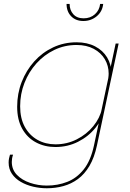

<svg xmlns="http://www.w3.org/2000/svg" viewBox="-20 -758 680 1001"><path d="M224 223.5Q188 223.5 152.8 215.2Q117.5 207 88.5 190.2Q59.5 173.5 42.2 148.2Q25 123 25 89.5Q25 78.5 27 68.2Q29 58 32 48.5H48Q44.5 59 43 68Q41.5 77 41.5 86Q41.5 126 68 153.5Q94.5 181 136.5 195.2Q178.5 209.5 224 209.5Q281 209.5 330.5 190.2Q380 171 416.5 125.2Q453 79.5 470 0L583 -531H598.5L485.5 0Q472 63.5 446.5 106.8Q421 150 386.2 175.5Q351.5 201 310.2 212.2Q269 223.5 224 223.5ZM269 8.5Q213 8.5 167.8 -15.5Q122.5 -39.5 96 -86.5Q69.5 -133.5 69.5 -201.5Q69.5 -270 93 -330.5Q116.5 -391 158.5 -437.8Q200.5 -484.5 257 -511Q313.5 -537.5 379 -537.5Q435 -537.5 475.8 -516.2Q516.5 -495 538.5 -458.5Q560.5 -422 560.5 -377Q560.5 -366 558.5 -350.2Q556.5 -334.5 554 -327.5H540Q542.5 -335.5 544.5 -350Q546.5 -364.5 546.5 -374Q546.5 -415.5 526.5 -449.2Q506.5 -483 469 -503.2Q431.5 -523.5 379 -523.5Q317 -523.5 263.5 -497.8Q210 -472 170 -427.5Q130 -383 107.5 -325.5Q85 -268 85 -204Q85 -141 109.2 -96.8Q133.5 -52.5 175.2 -29Q217 -5.5 269 -5.5Q329 -5.5 380.2 -31.5Q431.5 -57.5 466.2 -100Q501 -142.5 511.5 -191.5H526Q514.5 -137.5 478 -92Q441.5 -46.5 387.2 -19Q333 8.5 269 8.5ZM327 -737.5H343Q343 -705.5 362 -684Q381 -662.5 416 -662.5Q451.5 -662.5 475 -683.8Q498.5 -705 502 -737.5H518Q514 -698 484.2 -673.2Q454.5 -648.5 414.5 -648.5Q375 -648.5 351 -673.2Q327 -698 327 -737.5Z"/></svg>

Font: Epilogue Thin
Style: Italic
Weight: 250
Italic angle: -12°
Designer: Tyler Finck
Foundry: Etcetera Type Co
Version: Version 2.112